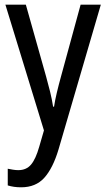

<svg xmlns="http://www.w3.org/2000/svg" viewBox="-20 -557 452 817"><path d="M3 -537H90L176 -232Q185 -200 193 -167.5Q201 -135 206 -103H210Q214 -130 222 -163.5Q230 -197 240 -233L323 -537H409L229 79Q205 159 168.5 199.5Q132 240 70 240Q54 240 40 238Q26 236 13 232V161Q23 163 35 165Q47 167 58 167Q92 167 112 143.5Q132 120 147 67L167 -2Z"/></svg>

Font: Noto Sans Thai Cond
Style: Regular
Weight: 400
Width: 3
Designer: Monotype Design Team
Foundry: Monotype Imaging Inc.
Version: Version 2.002; ttfautohint (v1.8.4.7-5d5b)